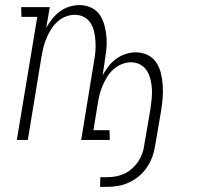

<svg xmlns="http://www.w3.org/2000/svg" viewBox="-20 -548 790 752"><path d="M372 184 373 146H399Q416 146 433 143Q450 140 466.5 132.5Q483 125 497 112.5Q511 100 521 85Q531 70 537 53.5Q543 37 545 20L569 -120Q572 -140 574 -160Q576 -180 575 -199Q574 -218 569.5 -236.5Q565 -255 555.5 -270.5Q546 -286 529.5 -295Q513 -304 493 -304Q475 -304 457.5 -297Q440 -290 425 -277Q410 -264 400 -247.5Q390 -231 382.5 -214Q375 -197 370.5 -179Q366 -161 363 -143L346 -38H409L410 0H298L348 -306Q352 -326 353.5 -345.5Q355 -365 354 -384.5Q353 -404 349 -422.5Q345 -441 335.5 -456.5Q326 -472 309.5 -481Q293 -490 273 -490Q255 -490 237 -483Q219 -476 204.5 -462.5Q190 -449 180 -433Q170 -417 162.5 -399.5Q155 -382 150.5 -364Q146 -346 143 -329L89 0H46L126 -482H64L63 -520H175L161 -439Q171 -457 184.5 -474Q198 -491 215 -503.5Q232 -516 252 -522Q272 -528 292 -528Q317 -528 338.5 -517.5Q360 -507 372 -488Q384 -469 390 -445.5Q396 -422 397.5 -398Q399 -374 396 -349Q393 -324 389 -300L382 -253Q392 -272 405 -288.5Q418 -305 435 -317.5Q452 -330 472 -336.5Q492 -343 512 -343Q537 -343 558.5 -332.5Q580 -322 592.5 -302.5Q605 -283 610.5 -260Q616 -237 617.5 -212.5Q619 -188 617 -163.5Q615 -139 611 -114L588 20Q585 42 577.5 63.5Q570 85 557 105Q544 125 526 140.5Q508 156 487 166Q466 176 443 180Q420 184 398 184Z"/></svg>

Font: Iosevka Etoile Extralight
Style: Italic
Weight: 200
Italic angle: -9°
Designer: Belleve Invis
Foundry: Belleve Invis
Version: Version 22.1.2; ttfautohint (v1.8.4)